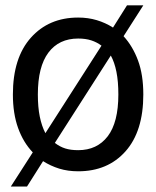

<svg xmlns="http://www.w3.org/2000/svg" viewBox="-20 -610 570 700"><path d="M502.5 -265.5Q502.5 -131.5 437.8 -58.5Q373 14.5 265 14.5Q227.5 14.5 196 4.8Q164.5 -5 137 -22.5L78.5 70H19.5L99.5 -54.5Q65 -90.5 46 -143.2Q27 -196 27 -265.5Q27 -399 92.5 -472.5Q158 -546 265 -546Q301 -546 332.8 -536.5Q364.5 -527 392 -509.5L443 -590.5H502.5L430.5 -478Q464 -441.5 483.2 -389.5Q502.5 -337.5 502.5 -265.5ZM350 -443.5Q333.5 -456 312.8 -462.8Q292 -469.5 265 -469.5Q195 -469.5 156.5 -418.2Q118 -367 118 -265.5Q118 -219.5 125 -185Q132 -150.5 145.5 -124.5ZM411.5 -265.5Q411.5 -313 404.5 -348Q397.5 -383 384 -407.5L180 -89Q198 -75 217.8 -68.8Q237.5 -62.5 265 -62.5Q334 -62.5 372.8 -113.2Q411.5 -164 411.5 -265.5Z"/></svg>

Font: Myanmar Ethnic
Style: Regular
Weight: 400
Designer: Khon Soe Zaw Thu
Foundry: PaOh Unicode khonsoezawthu@gmail.com and @hotmail.com
Version: Version 1.01 September 27, 2016